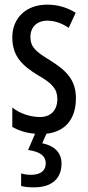

<svg xmlns="http://www.w3.org/2000/svg" viewBox="-20 -618 379 827"><path d="M245 86C245 41 216 10 162 -1L180 -42C261 -51 307 -105 307 -195C307 -277 262 -316 196 -358C133 -396 111 -416 111 -459C111 -501 139 -529 184 -529C217 -529 248 -517 276 -498L306 -563C269 -586 229 -598 183 -598C94 -598 33 -542 33 -457C33 -374 78 -334 145 -293C205 -259 227 -234 227 -192C227 -143 199 -114 152 -114C108 -114 62 -131 33 -155V-71C58 -57 92 -45 131 -42L101 28C149 35 177 51 177 86C177 115 157 135 114 135C99 135 84 133 71 129V183C84 187 103 189 127 189C201 189 245 153 245 86Z"/></svg>

Font: Noto Sans Tamil UI ExtraCondensed
Style: Regular
Weight: 400
Width: 2
Designer: Jelle Bosma - Monotype Design Team
Foundry: Monotype Imaging Inc.
Version: Version 2.004